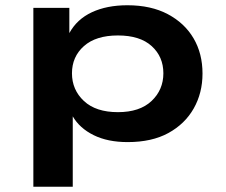

<svg xmlns="http://www.w3.org/2000/svg" viewBox="-20 -531 862 731"><path d="M107 180V-501H244V-405Q273 -458 330 -484.5Q387 -511 465 -511Q555 -511 619 -477Q683 -443 717 -385Q751 -327 751 -251Q751 -177 717.5 -118Q684 -59 621 -24.5Q558 10 466 10Q390 10 336.5 -16.5Q283 -43 257 -88V180ZM429 -104Q512 -104 557 -146.5Q602 -189 602 -252Q602 -315 557.5 -355.5Q513 -396 429 -396Q345 -396 299.5 -355.5Q254 -315 254 -252Q254 -189 299.5 -146.5Q345 -104 429 -104Z"/></svg>

Font: Nunito Sans 7pt Expanded
Style: Bold
Weight: 700
Width: 7
Designer: Vernon Adams
Foundry: Vernon Adams
Version: Version 3.101;gftools[0.9.27]